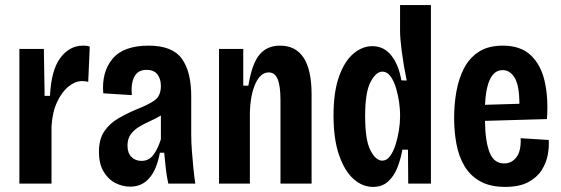

<svg xmlns="http://www.w3.org/2000/svg" viewBox="-20 -720 2202 753"><path d="M56 0V-528H152L155 -344H176Q181 -446 217 -493.5Q253 -541 305 -541Q311 -541 318 -540.5Q325 -540 332 -537L326 -399Q315 -402 302 -402Q275 -402 248.5 -380.5Q222 -359 203.5 -319Q185 -279 182 -223V0Z M491 12Q460 12 432 -2.5Q404 -17 386 -47.5Q368 -78 368 -125Q368 -174 389 -205Q410 -236 444.5 -256Q479 -276 520 -293Q559 -308 585 -325.5Q611 -343 611 -383Q611 -410 597.5 -428Q584 -446 555 -446Q521 -446 507 -419.5Q493 -393 497 -347L385 -354Q378 -437 421 -489Q464 -541 563 -541Q656 -541 693 -490Q730 -439 730 -342V-190Q730 -164 732.5 -129Q735 -94 738.5 -59.5Q742 -25 746 0H640Q633 -32 630 -61.5Q627 -91 624 -121H607Q582 12 491 12ZM535 -89Q564 -89 581.5 -112.5Q599 -136 611 -174V-267Q591 -255 568.5 -245Q546 -235 526 -223Q506 -211 493 -193.5Q480 -176 480 -149Q480 -120 495.5 -104.5Q511 -89 535 -89Z M839 0V-528H934V-384H954Q968 -470 997.5 -505.5Q1027 -541 1078 -541Q1202 -541 1202 -350V0H1080V-326Q1080 -383 1069 -409.5Q1058 -436 1034 -436Q1002 -436 982 -392.5Q962 -349 960 -278V0Z M1443 13Q1401 13 1366 -18.5Q1331 -50 1309.5 -112.5Q1288 -175 1288 -267Q1288 -359 1309.5 -419.5Q1331 -480 1366 -509.5Q1401 -539 1440 -539Q1486 -539 1515 -502Q1544 -465 1554 -405L1575 -404Q1562 -468 1555.5 -519Q1549 -570 1549 -599V-700H1670V0H1581L1580 -133H1558Q1552 -98 1539 -64Q1526 -30 1502.5 -8.5Q1479 13 1443 13ZM1479 -90Q1497 -90 1510 -108Q1523 -126 1531.5 -153Q1540 -180 1544.5 -209Q1549 -238 1549 -261V-274Q1549 -290 1545.5 -317Q1542 -344 1534 -372Q1526 -400 1512.5 -419.5Q1499 -439 1479 -439Q1455 -439 1433.5 -399Q1412 -359 1412 -265Q1412 -170 1433 -130Q1454 -90 1479 -90Z M1961 13Q1902 13 1863 -9Q1824 -31 1801.5 -69Q1779 -107 1770 -156Q1761 -205 1761 -258Q1761 -311 1770 -361.5Q1779 -412 1800 -452.5Q1821 -493 1858 -517Q1895 -541 1952 -541Q2022 -541 2062 -503Q2102 -465 2116.5 -399.5Q2131 -334 2125 -253L1882 -246Q1883 -166 1900 -122.5Q1917 -79 1957 -79Q1987 -79 2005.5 -103.5Q2024 -128 2022 -178L2132 -171Q2134 -143 2128 -111.5Q2122 -80 2103.5 -51.5Q2085 -23 2050.5 -5Q2016 13 1961 13ZM1951 -445Q1889 -445 1882 -309L2017 -313Q2017 -383 1999 -414Q1981 -445 1951 -445Z"/></svg>

Font: Bricolage Grotesque 12pt Condensed SemiBold
Style: Regular
Weight: 600
Width: 3
Designer: Mathieu Triay
Foundry: Atelier Triay
Version: Version 1.001; ttfautohint (v1.8.4.7-5d5b);gftools[0.9.33.de